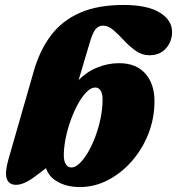

<svg xmlns="http://www.w3.org/2000/svg" viewBox="-20 -740 714 775"><path d="M341.5 -565.5 263.5 -303 230 -301Q251.5 -366 287.8 -406.5Q324 -447 369 -466Q414 -485 460.5 -485Q529 -485 566.2 -443.5Q603.5 -402 603.5 -331.5Q603.5 -262 578.8 -199.5Q554 -137 511.5 -88.8Q469 -40.5 415.2 -12.8Q361.5 15 303 15Q237 15 196 -17.5Q155 -50 161.5 -113.5L197.5 -85L122.5 -28.5Q98.5 -10.5 79.5 -2.2Q60.5 6 44.5 6Q16.5 6 7.5 -18Q-1.5 -42 14.5 -98.5L117 -455Q141 -538 185.8 -597.2Q230.5 -656.5 302.2 -688.2Q374 -720 478.5 -720Q573.5 -720 624 -689.8Q674.5 -659.5 674.5 -610.5Q674.5 -572.5 650 -544.8Q625.5 -517 583 -517Q553 -517 527.8 -535Q502.5 -553 480.5 -576.8Q458.5 -600.5 437.8 -618.5Q417 -636.5 395.5 -636.5Q377 -636.5 365 -621Q353 -605.5 341.5 -565.5ZM361.5 -386.5Q346 -385.5 329 -368.2Q312 -351 296.2 -323Q280.5 -295 267.5 -260.2Q254.5 -225.5 246.5 -188.8Q238.5 -152 237.5 -118Q237 -91.5 245.2 -77.8Q253.5 -64 268 -64Q284 -64 301.2 -80.5Q318.5 -97 335 -125Q351.5 -153 364.8 -188.5Q378 -224 386 -262.5Q394 -301 394 -337.5Q394 -357 389.5 -367.8Q385 -378.5 377.8 -383Q370.5 -387.5 361.5 -386.5Z"/></svg>

Font: Fraunces
Style: Italic
Weight: 900
Italic angle: -16°
Version: Version 1.000;[0bf87f6ff]